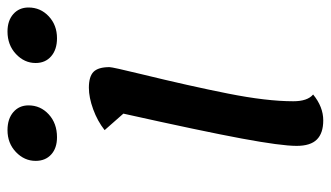

<svg xmlns="http://www.w3.org/2000/svg" viewBox="-205 -652 882 512"><g transform="rotate(-90 236.0 -396.0)"><path d="M103 -46Q103 -87 122.5 -192Q142 -297 189 -508L145 -558Q169 -577 200.5 -588.5Q232 -600 258 -600Q288 -600 300.5 -587.5Q313 -575 313 -545Q313 -537 294 -459Q263 -332 242.5 -229Q222 -126 222 -55Q222 -17 240 -2Q207 25 171 25Q137 25 120 8Q103 -9 103 -46ZM63 -742Q63 -772 86.5 -794.5Q110 -817 145 -817Q175 -817 193 -801.5Q211 -786 211 -761Q211 -729 187 -707Q163 -685 126 -685Q97 -685 80 -700.5Q63 -716 63 -742ZM324 -742Q324 -772 348 -794.5Q372 -817 408 -817Q437 -817 454.5 -801.5Q472 -786 472 -761Q472 -729 448.5 -707Q425 -685 390 -685Q360 -685 342 -700.5Q324 -716 324 -742Z"/></g></svg>

Font: Lemonada
Style: Regular
Weight: 400
Designer: Mohamed Gaber (Arabic) Eduardo Tunni (Latin)
Foundry: Kief Type Foundry
Version: Version 3.006